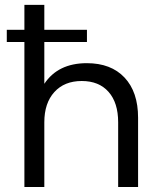

<svg xmlns="http://www.w3.org/2000/svg" viewBox="-20 -752 641 772"><path d="M329.6 -583H158.2V-415Q213.4 -498 329.1 -498Q426.3 -498 480.7 -440.2Q535.2 -382.3 535.2 -278.8V0H455.1V-260.3Q455.1 -338.9 416.5 -382.6Q377.9 -426.3 308.6 -426.3Q238.8 -426.3 198.5 -381.8Q158.2 -337.4 158.2 -260.3V0H78.1V-583H7.3V-632.3H78.1V-732.4H158.2V-632.3H329.6Z"/></svg>

Font: Kumbh Sans
Style: Regular
Weight: 400
Version: Version 1.005